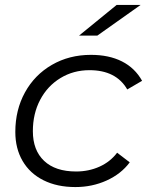

<svg xmlns="http://www.w3.org/2000/svg" viewBox="-20 -752 603 777"><path d="M42 -218Q42 -307 81 -378Q120 -449 190 -489.5Q260 -530 348 -530Q421 -530 473.5 -503.5Q526 -477 555 -425L495 -390Q450 -468 342 -468Q277 -468 224.5 -436Q172 -404 142.5 -348Q113 -292 113 -221Q113 -144 158.5 -101Q204 -58 288 -58Q339 -58 382.5 -77.5Q426 -97 454 -134L505 -95Q470 -48 411.5 -21.5Q353 5 285 5Q211 5 156 -22.5Q101 -50 71.5 -100.5Q42 -151 42 -218ZM452 -732H549L374 -608H300Z"/></svg>

Font: Montserrat Alternates
Style: Italic
Weight: 400
Italic angle: -11.3°
Designer: Julieta Ulanovsky
Foundry: Julieta Ulanovsky
Version: Version 7.200